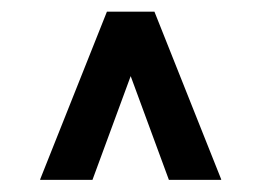

<svg xmlns="http://www.w3.org/2000/svg" viewBox="-20 -728 442 325"><path d="M48 -423.5V-424.5L161 -708.3H241.4L136.5 -423.5ZM265.9 -423.5 161 -708.3H241.4L354.4 -424.5V-423.5Z"/></svg>

Font: Foldit Thin
Style: Regular
Weight: 100
Designer: Sophia Tai
Foundry: Sophia Tai
Version: Version 1.003